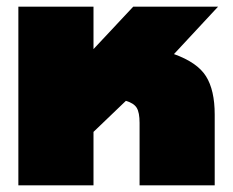

<svg xmlns="http://www.w3.org/2000/svg" viewBox="-20 -555 698 575"><path d="M35 -535H260V-408L379 -535H633L501 -393Q571 -368 597 -326.5Q623 -285 623 -212V0H398V-187Q398 -218 389.5 -232Q381 -246 357 -253L260 -160V0H35Z"/></svg>

Font: Prompt Black
Style: Regular
Weight: 900
Designer: Katatrad Team
Foundry: CadsonDemak
Version: Version 1.000